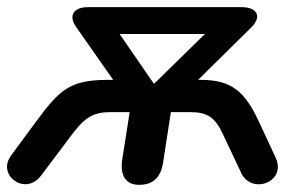

<svg xmlns="http://www.w3.org/2000/svg" viewBox="-20 -508 857 536"><path d="M368 8C407 8 428 -12 435 -52L457 -195H510C557 -195 580 -182 602 -134L654 -24C683 36 782 0 749 -69L703 -168C664 -252 627 -285 541 -285H533L681 -431C711 -460 700 -488 655 -488H225C185 -488 170 -464 193 -432L296 -285H280C173 -285 145 -255 81 -169L11 -74C-30 -19 50 40 94 -17L182 -134C219 -183 243 -195 290 -195H342L321 -61C315 -17 332 8 368 8ZM409 -275 314 -413H552L411 -275Z"/></svg>

Font: SN Pro Semibold
Style: Italic
Weight: 600
Italic angle: -9°
Designer: Tobias Whetton
Foundry: Supernotes
Version: Version 1.001;Glyphs 3.2 (3249)